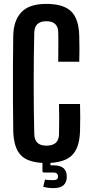

<svg xmlns="http://www.w3.org/2000/svg" viewBox="-20 -828 462 986"><path d="M218 9Q127 9 88.5 -29.5Q50 -68 48 -157Q47 -232 46.5 -316Q46 -400 46.5 -484Q47 -568 48 -643Q49 -721 89 -764.5Q129 -808 218 -808Q306 -808 345.5 -769.5Q385 -731 387 -643Q388 -616 388 -577Q388 -538 387 -511H279Q279 -544 279.5 -586Q280 -628 279 -662Q278 -719 218 -719Q158 -719 156 -662Q153 -535 153 -400Q153 -265 156 -138Q158 -80 218 -80Q282 -80 283 -138Q284 -173 284 -216.5Q284 -260 283 -294H391Q392 -261 392 -226Q392 -191 391 -157Q389 -68 348.5 -29.5Q308 9 218 9ZM255 138Q224 138 202 131L211 94Q218 96 230 96.5Q242 97 255 97Q278 97 278 79Q278 58 255 58H203L198 53V-9H239V21H255Q323 21 323 79Q323 138 255 138Z"/></svg>

Font: Big Shoulders Display
Style: Bold
Weight: 700
Designer: Patric King
Foundry: XO Type Co
Version: Version 1.000; ttfautohint (v1.8.2)